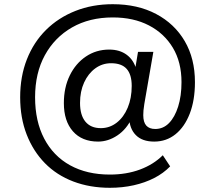

<svg xmlns="http://www.w3.org/2000/svg" viewBox="-20 -734 1004 914"><path d="M503 160Q408 160 329 130Q250 100 194 43Q138 -14 107 -93.5Q76 -173 76 -271Q76 -370 108 -451.5Q140 -533 199 -591.5Q258 -650 339 -682Q420 -714 517 -714Q635 -714 723 -667.5Q811 -621 859.5 -538Q908 -455 908 -343Q908 -257 883.5 -193.5Q859 -130 815.5 -95Q772 -60 714 -60Q657 -60 626.5 -91Q596 -122 595 -175L608 -173Q583 -119 539 -89.5Q495 -60 447 -60Q370 -60 327 -109Q284 -158 284 -243Q284 -317 312 -374.5Q340 -432 389 -465Q438 -498 500 -498Q550 -498 583.5 -473Q617 -448 629 -403H623L637 -487H710L667 -239Q664 -221 663 -208.5Q662 -196 662 -186Q662 -152 676.5 -136Q691 -120 719 -120Q757 -120 784.5 -148Q812 -176 828 -226.5Q844 -277 844 -343Q844 -438 803 -506.5Q762 -575 689 -613Q616 -651 517 -651Q406 -651 323 -603.5Q240 -556 193.5 -471Q147 -386 147 -271Q147 -157 190.5 -74Q234 9 314 53Q394 97 503 97Q582 97 646.5 73Q711 49 755 5L790 58Q758 91 714 113.5Q670 136 616.5 148Q563 160 503 160ZM460 -124Q502 -124 535.5 -150Q569 -176 588 -221.5Q607 -267 607 -325Q607 -379 583 -406Q559 -433 509 -433Q467 -433 433.5 -408.5Q400 -384 380.5 -341.5Q361 -299 361 -244Q361 -186 386.5 -155Q412 -124 460 -124Z"/></svg>

Font: Nunito Sans 10pt Medium
Style: Italic
Weight: 500
Italic angle: -9°
Designer: Vernon Adams
Foundry: Vernon Adams
Version: Version 3.101;gftools[0.9.27]